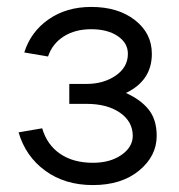

<svg xmlns="http://www.w3.org/2000/svg" viewBox="-20 -530 522 560"><path d="M231.9 -227.1H182.1V-285.2H231.9Q282.2 -285.2 317.6 -309.6Q353 -334 353 -373Q353 -404.8 323.2 -424.8Q293.5 -444.8 246.1 -444.8Q199.2 -444.8 166 -423.8Q132.8 -402.8 120.1 -365.2L50.8 -377Q69.8 -437.5 121.8 -473.6Q173.8 -509.8 246.1 -509.8Q324.2 -509.8 373.5 -471.4Q422.9 -433.1 422.9 -373Q422.9 -294.9 347.2 -258.8Q390.1 -239.7 413.6 -210.4Q437 -181.2 437 -133.8Q437 -74.7 385.7 -32.5Q334.5 9.8 251 9.8Q169.4 9.8 112.1 -32Q54.7 -73.7 34.2 -144L103 -155.8Q117.2 -107.4 155.5 -81.3Q193.8 -55.2 251 -55.2Q301.3 -55.2 334.2 -78.1Q367.2 -101.1 367.2 -133.8Q367.2 -175.3 330.1 -201.2Q293 -227.1 231.9 -227.1Z"/></svg>

Font: LT Superior
Style: Regular
Weight: 400
Designer: Daniel Lyons
Foundry: LyonsType
Version: Version 1.000